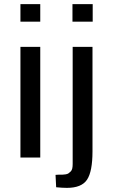

<svg xmlns="http://www.w3.org/2000/svg" viewBox="-20 -763 551 930"><path d="M79 0ZM175 0H79V-536H175ZM175 -743V-658H79V-743ZM428 -536V-30Q428 68 401.5 107.5Q375 147 304 147Q282 147 252 144L249 84Q255 83 266 83Q277 83 283 83Q289 83 298 81.5Q307 80 312 76.5Q317 73 322.5 67.5Q328 62 330 53Q332 44 332 31V-536ZM429 -743V-658H331V-743Z"/></svg>

Font: Myanmar Chatu
Style: Regular
Weight: 400
Designer: Danh Hong
Foundry: Google Inc.
Version: Version 2.00 November 20, 2015